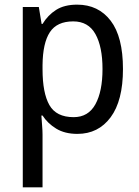

<svg xmlns="http://www.w3.org/2000/svg" viewBox="-20 -566 599 826"><path d="M312 -546Q403 -546 456 -477Q509 -408 509 -269Q509 -133 456 -61.5Q403 10 313 10Q259 10 222 -12.5Q185 -35 163 -69H158Q159 -51 161 -28Q163 -5 163 13V240H78V-536H147L159 -463H163Q186 -501 221.5 -523.5Q257 -546 312 -546ZM295 -474Q225 -474 194.5 -427.5Q164 -381 163 -286V-268Q163 -166 192.5 -114Q222 -62 297 -62Q360 -62 390.5 -117.5Q421 -173 421 -269Q421 -365 390.5 -419.5Q360 -474 295 -474Z"/></svg>

Font: Noto Sans Khmer SemiCondensed
Style: Regular
Weight: 400
Width: 4
Designer: Danh Hong and the Monotype Design Team
Foundry: Monotype Imaging Inc.
Version: Version 2.004; ttfautohint (v1.8.4.7-5d5b)